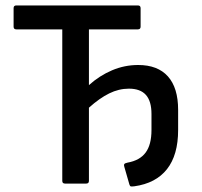

<svg xmlns="http://www.w3.org/2000/svg" viewBox="-20 -675 741 706"><path d="M474 10Q465 11 461.5 10.5Q458 10 456 4L437 -62Q435 -68 437 -71.5Q439 -75 449 -77Q494 -85 515.5 -114Q537 -143 537 -197V-256Q537 -303 516.5 -326Q496 -349 454 -349Q417 -349 381.5 -331.5Q346 -314 307 -279V-10Q307 0 297 0H219Q209 0 209 -10V-567H40Q30 -567 30 -577V-645Q30 -655 40 -655H487Q497 -655 497 -645V-577Q497 -567 487 -567H307V-362Q346 -397 392 -416.5Q438 -436 488 -436Q560 -436 597.5 -394Q635 -352 635 -271V-197Q635 -105 594 -53Q553 -1 474 10Z"/></svg>

Font: Sofia Sans Semi Condensed SemiBold
Style: Regular
Weight: 600
Designer: Botio Nikoltchev, Ani Petrova
Foundry: lettersoup
Version: Version 4.100